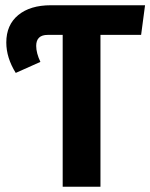

<svg xmlns="http://www.w3.org/2000/svg" viewBox="-20 -712 573 732"><path d="M518 -579H363V0H219V-579H162Q118 -579 118 -537Q118 -510 134 -476L40 -434Q4 -492 4 -550Q4 -617 49.5 -654.5Q95 -692 174 -692H533Z"/></svg>

Font: Fira Sans Condensed SemiBold
Style: Regular
Weight: 600
Width: 3
Designer: bBox Type GmbH & Carrois Corporate GbR & Edenspiekermann AG
Foundry: bBox Type GmbH & Carrois Corporate GbR & Edenspiekermann AG
Version: Version 4.301